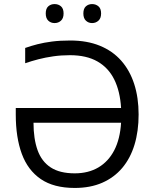

<svg xmlns="http://www.w3.org/2000/svg" viewBox="-20 -927 773 957"><path d="M328.6 -651.9Q284.7 -651.9 245.4 -646.2Q206.1 -640.6 171.4 -631.6Q136.7 -622.6 105.5 -611.8V-688Q134.3 -698.2 166.7 -706.5Q199.2 -714.8 239.3 -720Q279.3 -725.1 330.1 -725.1Q413.6 -725.1 477.3 -699.2Q541 -673.3 584 -624.8Q627 -576.2 648.9 -508.3Q670.9 -440.4 670.9 -356.4Q670.9 -272.9 650.4 -205.6Q629.9 -138.2 589.4 -90.1Q548.8 -42 489.5 -16.1Q430.2 9.8 352.5 9.8Q248 9.8 183.3 -34.4Q118.7 -78.6 88.6 -160.4Q58.6 -242.2 58.6 -355.5V-388.7H583.5Q578.6 -471.7 549.6 -530.5Q520.5 -589.4 465.8 -620.6Q411.1 -651.9 328.6 -651.9ZM352.5 -63Q420.4 -63 470.5 -92.5Q520.5 -122.1 549.6 -178.2Q578.6 -234.4 583.5 -315.4H147Q147 -235.4 167.2 -178.7Q187.5 -122.1 232.7 -92.5Q277.8 -63 352.5 -63ZM208 -859.9Q208 -884.3 220.7 -895.5Q233.4 -906.7 252 -906.7Q271 -906.7 283.9 -895.5Q296.9 -884.3 296.9 -859.9Q296.9 -835.9 283.9 -824Q271 -812 252 -812Q233.4 -812 220.7 -824Q208 -835.9 208 -859.9ZM395.5 -859.9Q395.5 -884.3 408.2 -895.5Q420.9 -906.7 439 -906.7Q457.5 -906.7 470.7 -895.5Q483.9 -884.3 483.9 -859.9Q483.9 -835.9 470.7 -824Q457.5 -812 439 -812Q420.9 -812 408.2 -824Q395.5 -835.9 395.5 -859.9Z"/></svg>

Font: Wonky
Style: Regular
Weight: 400
Designer: Monotype Design Team
Foundry: Monotype Imaging Inc.
Version: Version 3.000